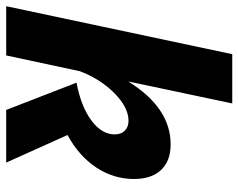

<svg xmlns="http://www.w3.org/2000/svg" viewBox="-105 -675 770 620"><g transform="rotate(90 280.0 -365.0)"><path d="M548 -413Q548 -347 511 -291Q474 -235 406 -198L495 0H325L237 -227Q315 -242 359.5 -275.5Q404 -309 404 -350Q404 -371 392 -383Q380 -395 360 -395Q317 -395 271 -349.5Q225 -304 200 -238L149 0H-10L145 -730H304L233 -394Q318 -531 436 -531Q490 -531 519 -500Q548 -469 548 -413Z"/></g></svg>

Font: Raleway-v4020 ExtraBold
Style: Italic
Weight: 800
Italic angle: -12°
Designer: Matt McInerney, Pablo Impallari, Rodrigo Fuenzalida
Foundry: Matt McInerney, Pablo Impallari, Rodrigo Fuenzalida
Version: Version 4.020;PS 004.020;hotconv 1.0.88;makeotf.lib2.5.64775